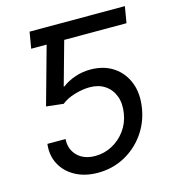

<svg xmlns="http://www.w3.org/2000/svg" viewBox="-109 -819 829 919"><g transform="rotate(-15 305.0 -359.5)"><path d="M263.2 -727.5 249.5 -646.5H107.9L121.6 -727.5ZM264.6 9.8Q200.2 9.8 152.8 -15.9Q105.5 -41.5 81.8 -85.9Q58.1 -130.4 64.9 -186.5H154.8Q151.4 -137.2 183.3 -104.2Q215.3 -71.3 272.5 -71.3Q316.4 -71.3 355.5 -91.8Q394.5 -112.3 421.6 -148.9Q448.7 -185.5 456.1 -232.9Q463.9 -281.2 450.2 -317.6Q436.5 -354 405.5 -375Q374.5 -396 330.1 -396Q293.9 -396 254.4 -384Q214.8 -372.1 189.9 -351.6L105 -361.3L207 -727.5H593.8L580.1 -646.5H271.5L211.4 -431.2H214.8Q242.2 -452.1 278.8 -464.6Q315.4 -477.1 354.5 -477.1Q421.4 -477.1 468.5 -445.6Q515.6 -414.1 536.9 -358.9Q558.1 -303.7 545.9 -232.4Q534.2 -162.6 494.1 -107.7Q454.1 -52.7 394.5 -21.5Q335 9.8 264.6 9.8Z"/></g></svg>

Font: Inter 16pt
Style: Italic
Weight: 400
Italic angle: -9.3988°
Version: Version 4.001;git-66647c0bb